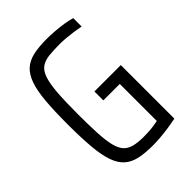

<svg xmlns="http://www.w3.org/2000/svg" viewBox="-206 -793 898 898"><g transform="rotate(-45 243.0 -344.0)"><path d="M266.8 8Q215.2 8 178.6 -0.3Q142 -8.6 118 -30.2Q93.9 -51.8 80.2 -91.1Q66.4 -130.3 60.9 -192.5Q55.4 -254.7 55.4 -344Q55.4 -432.8 60.7 -494.3Q65.9 -555.7 79.8 -595.5Q93.6 -635.3 117.4 -657.1Q141.2 -678.9 178.3 -687.5Q215.4 -696 268.5 -696Q294.5 -696 323 -693.7Q351.6 -691.5 378.7 -687.2Q405.8 -682.9 425.3 -676.9V-621Q401.5 -626 377.8 -629.2Q354.1 -632.5 333.5 -634.2Q312.9 -635.9 297 -635.9Q252.9 -635.9 222.4 -632.5Q191.8 -629 172.2 -614.9Q152.6 -600.8 142 -569.5Q131.4 -538.2 127.1 -483.9Q122.9 -429.5 122.9 -344Q122.9 -269.4 125.6 -217.5Q128.4 -165.6 136.3 -132.6Q144.2 -99.6 160 -82Q175.8 -64.4 201.9 -57.7Q228 -51 266.4 -51Q283 -51 299.9 -52Q316.7 -52.9 332.9 -55.4Q349 -57.8 361.5 -60.3V-305.2H252.8V-364.2H427.3V-10.1Q403.3 -5.1 375 -0.8Q346.7 3.5 318.9 5.7Q291 8 266.8 8Z"/></g></svg>

Font: Saira Thin Condensed
Style: Regular
Weight: 100
Width: 3
Version: Version 1.101